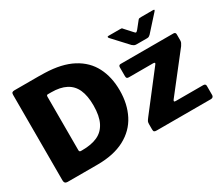

<svg xmlns="http://www.w3.org/2000/svg" viewBox="-126 -1044 1547 1345"><g transform="rotate(-30 647.0 -371.5)"><path d="M87 0Q61 0 61 -27V-719Q61 -732 66.5 -737Q72 -742 85 -742Q109 -742 142 -742Q175 -742 210.5 -742Q246 -742 278 -742Q310 -742 330 -741Q465 -737 552.5 -690.5Q640 -644 682 -562.5Q724 -481 724 -373Q724 -263 680.5 -178.5Q637 -94 548.5 -47Q460 0 328 0ZM276 -141H289Q361 -141 410.5 -163.5Q460 -186 486 -237.5Q512 -289 512 -374Q512 -452 489.5 -502Q467 -552 420 -576.5Q373 -601 301 -601H273Q263 -601 263 -587V-155Q263 -141 276 -141ZM807 0Q793 0 788 -4.5Q783 -9 783 -23V-64Q783 -79 786.5 -86.5Q790 -94 803 -111L1030 -405Q1042 -420 1021 -420H825Q814 -420 809.5 -424.5Q805 -429 805 -441V-512Q805 -530 822 -530H1249Q1266 -530 1266 -513V-465Q1266 -454 1262.5 -446Q1259 -438 1251 -426L1019 -129Q1006 -112 1026 -112H1248Q1268 -112 1268 -95V-20Q1268 -12 1262.5 -6Q1257 0 1246 0H807ZM1085 -734Q1090 -741 1096 -742Q1102 -743 1110 -743H1207Q1225 -743 1208 -726L1099 -605Q1094 -601 1088.5 -597Q1083 -593 1073 -593H988Q975 -593 968 -597Q961 -601 954 -607L844 -726Q837 -733 837.5 -738Q838 -743 846 -743H937Q946 -743 951 -742.5Q956 -742 961 -734L1010 -680Q1021 -666 1026.5 -667Q1032 -668 1042 -680Z"/></g></svg>

Font: Libre Franklin Thin ExtraBold
Style: Regular
Weight: 800
Version: Version 3.000